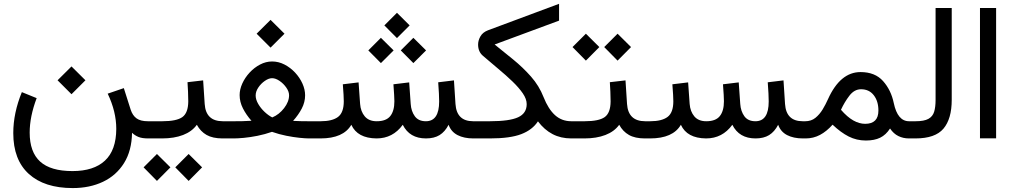

<svg xmlns="http://www.w3.org/2000/svg" viewBox="-20 -708 5187 982"><path d="M274.4 -297.4 345.7 -368.2 417 -297.4 345.7 -226.1ZM574.7 -48.8Q574.7 -137.2 530.8 -229L613.3 -257.3L648.4 -147Q658.2 -117.2 678.5 -102.5Q698.7 -87.9 736.3 -87.9H755.9V0H738.3Q706.5 0 688.2 -7.6Q669.9 -15.1 655.3 -28.8Q653.8 63 614.3 126.2Q574.7 189.5 506.8 221.7Q439 253.9 352.1 253.9Q207 253.9 127.4 181.6Q47.9 109.4 47.9 -27.3Q47.9 -129.9 91.8 -236.8L167.5 -206.1Q131.8 -111.8 131.8 -29.8Q131.8 69.8 185.3 118.4Q238.8 167 350.6 167Q459.5 167 516.8 113.5Q574.2 60.1 574.7 -48.8Z M1130.4 0H1118.7Q1067.9 0 1036.6 -17.8Q1005.4 -35.6 986.8 -69.8Q961.9 -35.2 916.3 -17.6Q870.6 0 809.1 0H736.3V-87.9H810.1Q882.8 -87.9 912.6 -109.1Q942.4 -130.4 942.9 -189Q942.9 -212.9 941.7 -238.8Q940.4 -264.6 939 -287.6L1019 -296.9L1026.9 -176.3Q1032.7 -87.9 1119.6 -87.9H1130.4ZM876.5 147.9 944.8 79.6 1013.7 147.9 944.8 217.3ZM714.4 147.9 782.7 79.6 851.6 147.9 782.7 217.3Z M1292.5 -535.6 1363.8 -606.4 1435.1 -535.6 1363.8 -464.4ZM1479 -89.8Q1505.4 -88.4 1524.4 -88.1Q1543.5 -87.9 1559.1 -87.9H1605V0H1560.1Q1542.5 0 1511.7 -3.2Q1481 -6.3 1444.1 -13.7Q1407.2 -21 1371.1 -33.7Q1335 -21 1297.1 -13.4Q1259.3 -5.9 1227.3 -2.9Q1195.3 0 1176.3 0H1110.8V-87.9H1176.3Q1195.8 -87.9 1215.6 -88.1Q1235.4 -88.4 1266.1 -90.3Q1239.3 -120.6 1222.4 -153.8Q1205.6 -187 1205.6 -221.7Q1205.6 -250.5 1219.2 -280.8Q1232.9 -311 1256.6 -336.7Q1280.3 -362.3 1310.1 -377.9Q1339.8 -393.6 1371.6 -393.6Q1404.8 -393.6 1435.1 -377.9Q1465.3 -362.3 1489.3 -336.7Q1513.2 -311 1526.9 -280.5Q1540.5 -250 1540.5 -220.7Q1540.5 -185.5 1523.4 -152.8Q1506.3 -120.1 1479 -89.8ZM1371.6 -308.1Q1354.5 -308.1 1334.7 -294.4Q1314.9 -280.8 1301.3 -260.5Q1287.6 -240.2 1287.6 -219.7Q1287.6 -199.2 1300.5 -176.8Q1313.5 -154.3 1333.3 -135.7Q1353 -117.2 1372.6 -107.4Q1407.7 -122.1 1433.1 -155Q1458.5 -188 1458.5 -220.7Q1458.5 -239.7 1444.3 -260Q1430.2 -280.3 1409.9 -294.2Q1389.6 -308.1 1371.6 -308.1Z M1945.8 -578.1 2010.3 -642.6 2075.2 -578.1 2010.3 -513.2ZM2029.8 -450.2 2094.2 -514.6 2159.2 -450.2 2094.2 -385.3ZM1863.8 -450.2 1928.2 -514.6 1993.2 -450.2 1928.2 -385.3ZM2158.2 -87.9Q2226.1 -87.9 2226.1 -189Q2226.1 -205.6 2224.9 -230Q2223.6 -254.4 2221.2 -287.1L2301.8 -296.9L2309.6 -176.3Q2315.4 -87.9 2399.9 -87.9H2414.6V0H2400.9Q2353 0 2320.1 -17.1Q2287.1 -34.2 2274.4 -69.8Q2255.9 -34.2 2228.3 -17.1Q2200.7 0 2158.7 0Q2074.7 0 2040 -69.8Q1989.3 0 1905.8 0Q1808.1 -1 1776.9 -69.8Q1736.3 0 1619.1 0H1585.4V-87.9H1620.1Q1679.7 -87.9 1709 -110.1Q1738.3 -132.3 1738.3 -189.9Q1738.3 -202.6 1737.1 -224.1Q1735.8 -245.6 1733.4 -276.9L1814 -286.6L1821.8 -176.3Q1824.7 -137.7 1845.7 -112.8Q1866.7 -87.9 1906.7 -87.9Q1955.1 -87.9 1976.1 -114.3Q1997.1 -140.6 1997.1 -189.9Q1997.1 -201.7 1995.8 -223.4Q1994.6 -245.1 1992.2 -276.9L2072.8 -286.6L2080.6 -176.3Q2083 -139.2 2101.6 -113.5Q2120.1 -87.9 2158.2 -87.9Z M2509.8 -480.5Q2556.2 -443.4 2605.2 -403.3Q2654.3 -363.3 2695.8 -316.4Q2737.3 -269.5 2760.3 -210.9Q2784.2 -150.4 2818.6 -119.1Q2853 -87.9 2901.9 -87.9H2916V0H2901.9Q2848.1 0 2805.9 -22.2Q2763.7 -44.4 2731.4 -87.4Q2703.1 -43.9 2646.2 -22Q2589.4 0 2485.8 0H2395V-87.9H2485.4Q2585.9 -87.9 2629.9 -108.2Q2673.8 -128.4 2673.8 -175.3Q2673.8 -201.7 2653.8 -230.7Q2633.8 -259.8 2601.1 -291.3Q2568.4 -322.8 2528.8 -355.7Q2489.3 -388.7 2450.2 -422.4Q2425.3 -443.4 2425.3 -480Q2425.3 -501.5 2437.3 -522.2Q2449.2 -543 2476.1 -553.2L2839.4 -688.5V-602.5Z M3290.5 0H3278.8Q3228 0 3196.8 -17.8Q3165.5 -35.6 3147 -69.8Q3122.1 -35.2 3076.4 -17.6Q3030.8 0 2969.2 0H2896.5V-87.9H2970.2Q3043 -87.9 3072.8 -109.1Q3102.5 -130.4 3103 -189Q3103 -212.9 3101.8 -238.8Q3100.6 -264.6 3099.1 -287.6L3179.2 -296.9L3187 -176.3Q3192.9 -87.9 3279.8 -87.9H3290.5ZM3070.3 -467.3 3138.7 -535.6 3207.5 -467.3 3138.7 -397.9ZM2908.2 -467.3 2976.6 -535.6 3045.4 -467.3 2976.6 -397.9Z M3843.8 -87.9Q3911.6 -87.9 3911.6 -189Q3911.6 -205.6 3910.4 -230Q3909.2 -254.4 3906.7 -287.1L3987.3 -296.9L3995.1 -176.3Q4001 -87.9 4085.4 -87.9H4100.1V0H4086.4Q4038.6 0 4005.6 -17.1Q3972.7 -34.2 3960 -69.8Q3941.4 -34.2 3913.8 -17.1Q3886.2 0 3844.2 0Q3760.3 0 3725.6 -69.8Q3674.8 0 3591.3 0Q3493.7 -1 3462.4 -69.8Q3421.9 0 3304.7 0H3271V-87.9H3305.7Q3365.2 -87.9 3394.5 -110.1Q3423.8 -132.3 3423.8 -189.9Q3423.8 -202.6 3422.6 -224.1Q3421.4 -245.6 3418.9 -276.9L3499.5 -286.6L3507.3 -176.3Q3510.3 -137.7 3531.2 -112.8Q3552.2 -87.9 3592.3 -87.9Q3640.6 -87.9 3661.6 -114.3Q3682.6 -140.6 3682.6 -189.9Q3682.6 -201.7 3681.4 -223.4Q3680.2 -245.1 3677.7 -276.9L3758.3 -286.6L3766.1 -176.3Q3768.6 -139.2 3787.1 -113.5Q3805.7 -87.9 3843.8 -87.9Z M4238.3 -70.3Q4208 -36.1 4174.1 -18.1Q4140.1 0 4101.1 0H4080.6V-87.9H4098.6Q4128.9 -87.9 4150.4 -105.2Q4171.9 -122.6 4187.5 -148.4Q4203.1 -174.3 4214.8 -200.7Q4277.3 -339.4 4381.3 -339.4Q4455.6 -339.4 4496.6 -293.2Q4537.6 -247.1 4551.3 -180.7Q4570.8 -87.9 4629.4 -87.9H4642.6V0H4628.9Q4599.6 0 4575 -12Q4550.3 -23.9 4532.2 -50.8Q4511.2 -18.1 4481.7 -3.7Q4452.1 10.7 4408.7 10.7Q4361.3 10.7 4320.8 -9.8Q4280.3 -30.3 4238.3 -70.3ZM4281.2 -146.5Q4313.5 -109.4 4344.2 -92Q4375 -74.7 4404.8 -74.7Q4472.7 -74.7 4472.7 -142.6Q4472.7 -190.4 4449 -220.9Q4425.3 -251.5 4383.8 -251.5Q4349.6 -251.5 4324.5 -218.8Q4299.3 -186 4281.2 -146.5Z M4623 0V-87.9H4662.6Q4706.5 -87.9 4728.5 -100.1Q4750.5 -112.3 4757.8 -136.5Q4765.1 -160.6 4765.1 -196.8V-667H4847.7V-197.3Q4847.7 -100.1 4805.4 -50Q4763.2 0 4662.1 0Z M4992.2 -667H5074.7V-0.5H4992.2Z"/></svg>

Font: Vazir FD-UI
Style: Regular-FD-UI
Weight: 400
Designer: Saber Rastikerdar
Foundry: Saber Rastikerdar
Version: Version 30.1.0